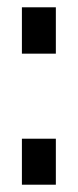

<svg xmlns="http://www.w3.org/2000/svg" viewBox="-20 -511 213 526"><path d="M40 -364V-491H133V-364ZM40 -5V-131H133V-5Z"/></svg>

Font: Turret Road ExtraBold
Style: Regular
Weight: 800
Designer: Noponies
Foundry: Noponies
Version: Version 1.001; ttfautohint (v1.8)